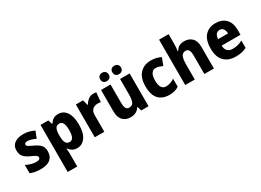

<svg xmlns="http://www.w3.org/2000/svg" viewBox="-27 -1653 3786 2786"><g transform="rotate(-30 1865.5 -260.0)"><path d="M427 -165Q427 -82 374 -36Q321 10 213 10Q162 10 120.5 3Q79 -4 38 -21V-159Q79 -138 125 -126Q171 -114 207 -114Q272 -114 272 -153Q272 -165 264.5 -175.5Q257 -186 234.5 -198.5Q212 -211 167 -231Q102 -260 69.5 -298Q37 -336 37 -402Q37 -479 92.5 -519Q148 -559 241 -559Q290 -559 333 -548Q376 -537 422 -515L377 -402Q343 -419 308.5 -430Q274 -441 244 -441Q192 -441 192 -410Q192 -398 199.5 -389Q207 -380 228.5 -368.5Q250 -357 293 -337Q356 -308 391.5 -271.5Q427 -235 427 -165Z M825 -559Q911 -559 961.5 -485.5Q1012 -412 1012 -275Q1012 -137 959.5 -63.5Q907 10 823 10Q772 10 739.5 -10.5Q707 -31 686 -62H680Q683 -38 684.5 -15.5Q686 7 686 28V240H526V-549H656L679 -479H686Q709 -517 741.5 -538Q774 -559 825 -559ZM770 -430Q724 -430 705.5 -396Q687 -362 686 -291V-270Q686 -196 705 -159Q724 -122 771 -122Q849 -122 849 -276Q849 -355 829.5 -392.5Q810 -430 770 -430Z M1412 -559Q1424 -559 1438 -557.5Q1452 -556 1463 -554L1449 -397Q1430 -403 1398 -403Q1366 -403 1338.5 -390.5Q1311 -378 1294.5 -350.5Q1278 -323 1278 -276V0H1118V-549H1239L1262 -460H1270Q1290 -499 1327.5 -529Q1365 -559 1412 -559Z M2019 -549V0H1896L1876 -69H1868Q1844 -28 1804.5 -9Q1765 10 1717 10Q1636 10 1588 -40Q1540 -90 1540 -191V-549H1699V-238Q1699 -180 1715 -151Q1731 -122 1766 -122Q1822 -122 1840.5 -165.5Q1859 -209 1859 -290V-549ZM1606 -687Q1606 -723 1626 -740.5Q1646 -758 1677 -758Q1707 -758 1728 -740Q1749 -722 1749 -687Q1749 -652 1728 -634.5Q1707 -617 1677 -617Q1646 -617 1626 -634.5Q1606 -652 1606 -687ZM1810 -687Q1810 -723 1830 -740.5Q1850 -758 1882 -758Q1912 -758 1933 -740Q1954 -722 1954 -687Q1954 -652 1933 -634.5Q1912 -617 1882 -617Q1850 -617 1830 -634.5Q1810 -652 1810 -687Z M2370 10Q2252 10 2188 -58Q2124 -126 2124 -272Q2124 -412 2192.5 -485.5Q2261 -559 2380 -559Q2429 -559 2469.5 -548.5Q2510 -538 2543 -520L2497 -398Q2466 -412 2438.5 -420.5Q2411 -429 2383 -429Q2337 -429 2312 -389.5Q2287 -350 2287 -273Q2287 -195 2312.5 -158Q2338 -121 2385 -121Q2423 -121 2458.5 -133Q2494 -145 2527 -168V-35Q2495 -12 2457.5 -1Q2420 10 2370 10Z M2794 -619Q2794 -575 2791.5 -539Q2789 -503 2785 -480H2794Q2816 -521 2852 -540Q2888 -559 2936 -559Q3016 -559 3065 -510Q3114 -461 3114 -359V0H2954V-313Q2954 -428 2887 -428Q2833 -428 2813.5 -384Q2794 -340 2794 -253V0H2634V-760H2794Z M3460 -559Q3569 -559 3631 -494.5Q3693 -430 3693 -309V-231H3377Q3379 -173 3408.5 -141.5Q3438 -110 3495 -110Q3542 -110 3581 -120Q3620 -130 3662 -152V-30Q3624 -9 3581 0.5Q3538 10 3479 10Q3357 10 3287 -60.5Q3217 -131 3217 -271Q3217 -414 3282.5 -486.5Q3348 -559 3460 -559ZM3464 -444Q3429 -444 3406 -418.5Q3383 -393 3380 -338H3546Q3545 -386 3524.5 -415Q3504 -444 3464 -444Z"/></g></svg>

Font: Noto Sans Devanagari UI SemiCondensed ExtraBold
Style: Regular
Weight: 800
Width: 4
Designer: Jelle Bosma - Monotype Design Team
Foundry: Monotype Imaging Inc.
Version: Version 2.004; ttfautohint (v1.8.4.7-5d5b)